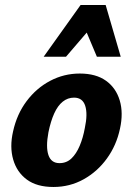

<svg xmlns="http://www.w3.org/2000/svg" viewBox="-20 -731 529 765"><path d="M193 14Q127 14 87 -15.5Q47 -45 32.5 -95.5Q18 -146 32 -207Q47 -276 86 -328Q125 -380 180 -409Q235 -438 298 -438Q362 -438 402 -409.5Q442 -381 457 -331Q472 -281 458 -218Q444 -152 406 -99.5Q368 -47 313 -16.5Q258 14 193 14ZM217 -81Q245 -81 264.5 -99.5Q284 -118 297.5 -150Q311 -182 318 -221Q330 -277 319.5 -309.5Q309 -342 275 -342Q250 -342 230 -326Q210 -310 196 -279Q182 -248 173 -204Q162 -145 173 -113Q184 -81 217 -81ZM154 -505 301 -711H401L358 -639L243 -505ZM366 -505 310 -638 301 -711H401L461 -505Z"/></svg>

Font: Ysabeau Office ExtraBold
Style: Italic
Weight: 800
Italic angle: -12°
Designer: Christian Thalmann (Catharsis Fonts)
Version: Version 2.001;gftools[0.9.30]; featfreeze: tnum,lnum,ss02